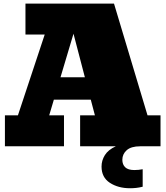

<svg xmlns="http://www.w3.org/2000/svg" viewBox="-20 -797 905 1046"><path d="M6.8 0V-168.5H77.6L223.6 -608.9H118.7V-777.3H601.1L783.7 -168.5H854.5V0H416.5V-168.5H497.1L474.6 -253.9H273.4L248 -168.5H328.6V0ZM309.6 -376H442.4L380.4 -613.3ZM688.5 228.5Q624 228.5 578.6 199Q533.2 169.4 533.2 110.4Q533.2 77.1 551.3 48.1Q569.3 19 610.8 0H743.7Q694.3 0 670.4 21.2Q646.5 42.5 646.5 73.7Q646.5 99.1 662.1 114.3Q677.7 129.4 711.9 129.4Q734.9 129.4 757.3 125V220.2Q737.8 225.1 721.2 226.8Q704.6 228.5 688.5 228.5Z"/></svg>

Font: Bevan
Style: Regular
Weight: 400
Designer: Vernon Adams
Foundry: Vernon Adams
Version: Version 2.100; ttfautohint (v1.8.3)